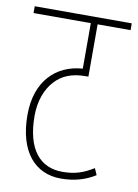

<svg xmlns="http://www.w3.org/2000/svg" viewBox="-74 -673 520 723"><g transform="rotate(10 185.5 -311.0)"><path d="M371 -596V-622H0V-596H219V-422C117 -415 44 -343 44 -215C44 -73 111 0 209 0C259 0 302 -12 340 -36L329 -61C290 -37 258 -26 210 -26C126 -26 71 -86 71 -216C71 -271 88 -319 118 -351C145 -380 181 -396 236 -396H245V-596Z"/></g></svg>

Font: Noto Sans Devanagari UI ExtraCondensed Thin
Style: Regular
Weight: 100
Width: 2
Designer: Jelle Bosma - Monotype Design Team
Foundry: Monotype Imaging Inc.
Version: Version 2.004